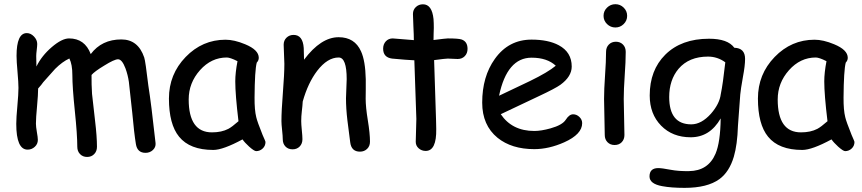

<svg xmlns="http://www.w3.org/2000/svg" viewBox="-20 -703 4194 934"><path d="M688 40.5Q647.9 40.5 641.1 -2Q632.3 -55.7 623.5 -153.3L606.9 -304.7Q602.1 -338.4 590.3 -370.6Q573.7 -414.6 554.2 -414.6Q536.1 -414.6 486.8 -383.8Q439.9 -355.5 425.3 -338.4Q424.8 -292.5 427.7 -246.6L442.4 -116.2Q451.7 -39.1 451.7 11.2Q451.7 32.7 438.2 46.6Q424.8 60.5 403.8 60.5Q382.8 60.5 369.4 46.6Q356 32.7 356 11.2Q356 -47.9 344 -163.3Q332 -278.8 332 -337.9Q332 -389.6 317.4 -418.5Q283.2 -402.8 248 -367.7L190.4 -303.2Q182.6 -291.5 165.5 -272.5Q165.5 -243.2 160.2 -186Q154.8 -128.9 154.8 -101.6Q154.8 -86.9 159.4 -60.5Q164.1 -34.2 164.1 -22.5Q164.1 -2.4 149.2 11.2Q134.3 24.9 114.3 24.9Q59.1 24.9 59.1 -100.6Q59.1 -129.9 64.5 -188Q69.8 -246.1 69.8 -275.4Q69.8 -301.3 65.2 -353Q60.5 -404.8 60.5 -431.2Q60.5 -542 110.4 -542Q129.4 -542 145.3 -525.4Q161.1 -508.8 161.1 -489.3Q161.1 -480 158.7 -460.4Q156.2 -440.9 156.2 -430.7L157.2 -379.4Q182.6 -431.6 231.9 -473.9Q281.2 -516.1 315.9 -516.1Q392.6 -516.1 421.4 -439.9Q448.2 -475.6 485.4 -493.4Q522.5 -511.2 570.3 -511.2Q651.9 -511.2 681.6 -423.3Q687.5 -405.8 701.7 -286.1Q715.3 -202.1 736.8 -6.3Q738.3 13.2 723.6 26.9Q709 40.5 688 40.5Z M1226.1 32.2Q1216.8 32.2 1192.4 10.7Q1170.4 -9.3 1159.7 -24.9Q1112.8 0.5 1077.1 13.4Q1041.5 26.4 1017.6 26.4Q903.3 26.4 851.1 -38.1Q801.8 -98.6 801.8 -223.6Q801.8 -341.8 883.1 -425.8Q964.4 -509.8 1077.1 -509.8Q1119.6 -509.8 1172.4 -487.8Q1238.8 -460.4 1238.8 -421.9Q1238.8 -408.7 1229 -398.4Q1224.1 -379.9 1221.4 -337.4Q1218.8 -294.9 1218.3 -228.5Q1217.8 -168 1226.6 -132.8Q1231.4 -111.3 1257.3 -46.9Q1260.7 -38.1 1268.6 -21L1271.5 -12.7Q1271.5 6.8 1257.8 19.5Q1244.1 32.2 1226.1 32.2ZM1124.5 -307.1Q1124.5 -328.1 1127.2 -352.8Q1129.9 -377.4 1135.3 -405.3Q1117.2 -414.6 1104.2 -418.9Q1091.3 -423.3 1083.5 -423.3Q1007.8 -423.3 952.9 -361.6Q897.9 -299.8 897.9 -219.2Q897.9 -139.2 926.3 -99.1Q954.6 -59.1 1011.2 -59.1Q1058.1 -59.1 1090.8 -76.2Q1108.4 -85.4 1140.1 -113.3Q1124.5 -242.7 1124.5 -307.1Z M1731 34.7Q1689 34.7 1683.6 -11.2L1669.9 -118.2Q1663.1 -175.3 1663.1 -225.1Q1663.1 -238.8 1664.8 -271.5Q1666.5 -304.2 1666.5 -317.9Q1666.5 -423.3 1627.4 -423.3Q1572.8 -423.3 1522.9 -358.4Q1478 -299.3 1452.6 -209Q1451.7 -189.9 1448.2 -161.1Q1445.3 -136.7 1445.3 -113.8Q1445.3 -99.1 1448.2 -69.8Q1451.2 -40.5 1451.2 -25.9Q1451.2 -3.9 1437.7 9.8Q1424.3 23.4 1403.3 23.4Q1381.8 23.4 1368.7 9.8Q1355.5 -3.9 1355.5 -25.9Q1355.5 -40.5 1352.3 -69.8Q1349.1 -99.1 1349.1 -113.8Q1349.1 -164.1 1356.2 -253.2Q1363.3 -342.3 1363.3 -392.6Q1363.3 -408.2 1361.6 -439Q1359.9 -469.7 1359.9 -485.4Q1359.9 -506.3 1373.8 -519.8Q1387.7 -533.2 1408.2 -533.2Q1453.1 -533.2 1457.5 -469.7L1459 -412.6Q1541 -522 1627.4 -522Q1705.6 -522 1736.3 -453.1Q1757.3 -407.2 1759.3 -317.4V-268.1L1758.8 -222.7Q1758.8 -182.1 1769.3 -117.9Q1779.8 -53.7 1779.8 -13.7Q1779.8 7.8 1765.9 21.2Q1752 34.7 1731 34.7Z M2206.5 -416Q2196.3 -416 2182.4 -417Q2168.5 -418 2158.2 -418Q2147 -418 2091.8 -410.6L2101.1 -122.1L2101.6 -100.6L2102.1 -75.7Q2104 31.2 2050.8 31.2Q2031.2 31.2 2016.8 18.6Q2002.4 5.9 2002.4 -13.2Q2002.4 -31.7 2003.9 -68.8Q2005.4 -106 2005.4 -124.5L1995.6 -409.7Q1960 -411.1 1887.2 -418Q1843.8 -423.8 1843.8 -466.3Q1843.8 -487.8 1856.9 -502Q1870.1 -516.1 1890.6 -516.1L1993.2 -507.8Q1993.2 -532.7 1991 -574.5Q1988.8 -616.2 1988.8 -634.8Q1988.8 -655.3 2002.9 -668.7Q2017.1 -682.1 2037.6 -682.1Q2081.5 -682.1 2088.9 -610.4Q2090.3 -592.3 2090.3 -566.9L2089.4 -538.6L2088.9 -508.3Q2149.4 -516.1 2158.2 -516.1Q2209 -516.1 2224.6 -511.2Q2254.4 -501.5 2254.4 -465.3Q2254.4 -443.8 2241 -429.9Q2227.5 -416 2206.5 -416Z M2579.1 22.5Q2468.8 22.5 2400.4 -32.7Q2325.7 -93.8 2325.7 -203.6Q2325.7 -330.6 2387.2 -416.5Q2454.1 -510.3 2565.9 -510.3Q2647 -510.3 2698.2 -482.9Q2761.2 -449.2 2761.2 -379.4Q2761.2 -330.6 2706.1 -290.5Q2681.6 -272.9 2602.5 -235.8L2416 -147.5Q2443.4 -106.9 2484.1 -86.4Q2524.9 -65.9 2579.1 -65.9Q2612.8 -65.9 2658.2 -78.6Q2715.8 -94.7 2732.4 -120.8Q2749 -147 2768.1 -147Q2785.2 -147 2798.6 -134Q2812 -121.1 2812 -104Q2812 -49.8 2724.6 -10.7Q2649.9 22.5 2579.1 22.5ZM2565.9 -422.4Q2506.3 -422.4 2466.8 -376.2Q2427.2 -330.1 2407.7 -237.3L2557.6 -308.6Q2646 -351.6 2683.6 -383.3Q2641.6 -422.4 2565.9 -422.4Z M2973.6 -569.3Q2950.2 -569.3 2933.1 -585.9Q2916 -602.5 2916 -626Q2916 -649.4 2933.1 -666Q2950.2 -682.6 2973.6 -682.6Q2997.1 -682.6 3013.9 -666Q3030.8 -649.4 3030.8 -626Q3030.8 -602.5 3013.9 -585.9Q2997.1 -569.3 2973.6 -569.3ZM3014.2 -221.7Q3014.2 -192.4 3015.9 -134Q3017.6 -75.7 3017.6 -46.4Q3017.6 -24.9 3004.4 -11.2Q2991.2 2.4 2969.7 2.4Q2948.7 2.4 2935.3 -11.2Q2921.9 -24.9 2921.9 -46.4Q2921.9 -75.7 2920.2 -134Q2918.5 -192.4 2918.5 -221.7Q2918.5 -267.6 2923.3 -336.2Q2928.2 -404.8 2928.2 -450.7Q2928.2 -472.7 2941.7 -486.3Q2955.1 -500 2976.1 -500Q2997.1 -500 3010.5 -486.3Q3023.9 -472.7 3023.9 -450.7Q3023.9 -404.8 3019 -336.2Q3014.2 -267.6 3014.2 -221.7Z M3581.1 -243.7 3569.8 -90.3Q3566.9 1 3549.8 59.1Q3527.8 133.3 3479.5 168.5Q3420.9 210.9 3310.1 210.9Q3245.1 210.9 3201.2 202.6Q3139.6 191.4 3139.6 155.3Q3139.6 114.7 3182.1 114.7Q3199.7 114.7 3240.7 122.6Q3281.7 130.4 3331.5 129.4Q3425.3 128.4 3460.9 44.4Q3484.4 -11.2 3485.8 -127Q3459.5 -81.1 3423.1 -58.1Q3386.7 -35.2 3339.8 -35.2Q3251.5 -35.2 3196 -91.8Q3140.6 -148.4 3140.6 -238.3Q3140.6 -361.8 3216.3 -437Q3294.4 -514.6 3429.2 -514.6Q3474.6 -514.6 3505.4 -503.7Q3536.1 -492.7 3552.2 -470.7Q3604.5 -469.2 3604.5 -416.5Q3604.5 -383.8 3594.2 -329.6Q3583 -266.6 3581.1 -243.7ZM3424.3 -427.7Q3331.5 -427.7 3280.8 -368.2Q3235.4 -314 3235.4 -231Q3235.4 -164.6 3262.2 -131.3Q3289.1 -98.1 3342.8 -98.1Q3392.1 -98.1 3438.5 -149.9Q3480.5 -198.2 3486.3 -245.1Q3496.6 -294.4 3508.3 -399.9Q3488.8 -414.1 3467.8 -420.9Q3446.8 -427.7 3424.3 -427.7Z M4091.3 32.2Q4082 32.2 4057.6 10.7Q4035.6 -9.3 4024.9 -24.9Q3978 0.5 3942.4 13.4Q3906.7 26.4 3882.8 26.4Q3768.6 26.4 3716.3 -38.1Q3667 -98.6 3667 -223.6Q3667 -341.8 3748.3 -425.8Q3829.6 -509.8 3942.4 -509.8Q3984.9 -509.8 4037.6 -487.8Q4104 -460.4 4104 -421.9Q4104 -408.7 4094.2 -398.4Q4089.4 -379.9 4086.7 -337.4Q4084 -294.9 4083.5 -228.5Q4083 -168 4091.8 -132.8Q4096.7 -111.3 4122.6 -46.9Q4126 -38.1 4133.8 -21L4136.7 -12.7Q4136.7 6.8 4123 19.5Q4109.4 32.2 4091.3 32.2ZM3989.7 -307.1Q3989.7 -328.1 3992.4 -352.8Q3995.1 -377.4 4000.5 -405.3Q3982.4 -414.6 3969.5 -418.9Q3956.5 -423.3 3948.7 -423.3Q3873 -423.3 3818.1 -361.6Q3763.2 -299.8 3763.2 -219.2Q3763.2 -139.2 3791.5 -99.1Q3819.8 -59.1 3876.5 -59.1Q3923.3 -59.1 3956.1 -76.2Q3973.6 -85.4 4005.4 -113.3Q3989.7 -242.7 3989.7 -307.1Z"/></svg>

Font: TUNJUNG BIRU
Style: Regular
Weight: 400
Designer: R.S. Wihananto
Foundry: R.S. Wihananto
Version: Version 2.0.1